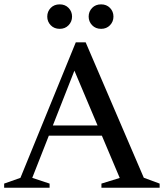

<svg xmlns="http://www.w3.org/2000/svg" viewBox="-28 -882 770 902"><path d="M173.5 -244.5V-292.5H509V-244.5ZM647.5 -47 722 -19.5V0H448.5V-19.5L534.5 -46L307 -584.5L335.5 -585.5L123.5 -46.5L205 -19.5V0H-8.5V-19.5L68 -46.5L328 -683H374.5ZM252.5 -746.5Q226.5 -746.5 210.2 -763.5Q194 -780.5 194 -804Q194 -828 210.2 -844.8Q226.5 -861.5 252.5 -861.5Q278 -861.5 294.2 -844.8Q310.5 -828 310.5 -804Q310.5 -780.5 294.2 -763.5Q278 -746.5 252.5 -746.5ZM447 -746.5Q421 -746.5 404.8 -763.5Q388.5 -780.5 388.5 -804Q388.5 -828 404.8 -844.8Q421 -861.5 447 -861.5Q472.5 -861.5 488.8 -844.8Q505 -828 505 -804Q505 -780.5 488.8 -763.5Q472.5 -746.5 447 -746.5Z"/></svg>

Font: Newsreader 24pt Medium
Style: Regular
Weight: 500
Designer: Hugues Gentile
Foundry: Production Type
Version: Version 1.003